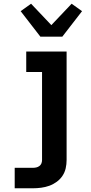

<svg xmlns="http://www.w3.org/2000/svg" viewBox="-20 -797 490 1032"><path d="M59 215V105H157Q166 105 175 103Q184 101 191.5 95.5Q199 90 202.5 81.5Q206 73 206 63V-410H121V-520H338V63Q338 86 333 108Q328 130 315.5 148.5Q303 167 284.5 180.5Q266 194 245 201.5Q224 209 201.5 212Q179 215 157 215ZM197 -600 91 -737 147 -777 256 -662 365 -777 421 -737 315 -600Z"/></svg>

Font: Iosevka Etoile Extrabold
Style: Regular
Weight: 800
Designer: Belleve Invis
Foundry: Belleve Invis
Version: Version 22.1.2; ttfautohint (v1.8.4)